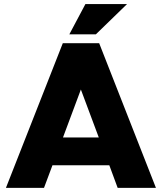

<svg xmlns="http://www.w3.org/2000/svg" viewBox="-20 -913 787 933"><path d="M8.8 0 285.2 -703.1H461.9L737.8 0H551.8L511.2 -109.9H234.9L193.8 0ZM286.1 -245.1H460L373 -478ZM395 -893.1H597.2L445.8 -746.1H316.9Z"/></svg>

Font: LT Superior Black
Style: Regular
Weight: 900
Designer: Daniel Lyons
Foundry: LyonsType
Version: Version 2.005